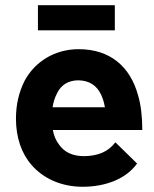

<svg xmlns="http://www.w3.org/2000/svg" viewBox="-20 -709 588 734"><path d="M419 -689H125V-593H419ZM302 -112C258 -112 226 -127 206 -156C194 -171 186 -190 182 -212H524C524 -259 519 -308 508 -344C478 -455 400 -521 281 -521C189 -521 113 -473 74 -400C52 -356 41 -309 41 -255C41 -184 62 -122 101 -78C145 -27 214 5 296 5C386 5 464 -27 504 -84L421 -165C393 -128 354 -113 302 -112ZM280 -402C321 -401 350 -383 367 -346C373 -333 378 -317 381 -299H181C184 -319 190 -337 198 -352C213 -384 241 -402 280 -402Z"/></svg>

Font: Arthouse Owned
Style: Bold
Weight: 700
Designer: Jeremy Tribby
Foundry: Tribby Type
Version: Version 1.000;PS 001.000;hotconv 1.0.88;makeotf.lib2.5.64775